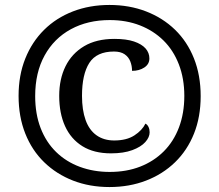

<svg xmlns="http://www.w3.org/2000/svg" viewBox="-20 -745 885 775"><path d="M422 10Q342 10 275 -16Q208 -42 158.5 -90Q109 -138 82 -206Q55 -274 55 -358Q55 -441 82 -508.5Q109 -576 158 -624.5Q207 -673 274.5 -699Q342 -725 422 -725Q502 -725 569.5 -699Q637 -673 686.5 -625Q736 -577 763 -509Q790 -441 790 -357Q790 -273 763 -205.5Q736 -138 686.5 -90Q637 -42 569.5 -16Q502 10 422 10ZM428 -126Q359 -126 312.5 -155Q266 -184 242.5 -236Q219 -288 219 -358Q219 -426 244.5 -477.5Q270 -529 319.5 -558.5Q369 -588 442 -588Q490 -588 521 -577.5Q552 -567 567.5 -549.5Q583 -532 583 -509Q583 -486 562.5 -472.5Q542 -459 513 -459Q513 -479 506 -497Q499 -515 483 -526Q467 -537 440 -537Q370 -537 340.5 -491Q311 -445 311 -358Q311 -301 325.5 -260.5Q340 -220 369.5 -199Q399 -178 441 -178Q491 -178 522.5 -198.5Q554 -219 567 -246Q575 -242 579.5 -232.5Q584 -223 584 -211Q584 -191 566.5 -171.5Q549 -152 514 -139Q479 -126 428 -126ZM423 -51Q491 -51 546 -72.5Q601 -94 641 -134Q681 -174 702.5 -231Q724 -288 724 -358Q724 -428 702 -485Q680 -542 640 -581.5Q600 -621 545 -642.5Q490 -664 423 -664Q334 -664 266 -627Q198 -590 160 -521Q122 -452 122 -357Q122 -285 144 -228Q166 -171 206.5 -131.5Q247 -92 302.5 -71.5Q358 -51 423 -51Z"/></svg>

Font: Noto Serif Myanmar
Style: Regular
Weight: 400
Designer: Ben Mitchell and the Monotype Design Team
Foundry: Monotype Imaging Inc.
Version: Version 2.106